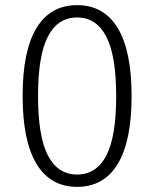

<svg xmlns="http://www.w3.org/2000/svg" viewBox="-20 -716 600 747"><path d="M492 -342Q492 -167 438 -78Q384 11 280 11Q176 11 122 -78.5Q68 -168 68 -343Q68 -518 122 -607Q176 -696 280 -696Q384 -696 438 -607Q492 -518 492 -342ZM128 -343Q128 -185 166.5 -111Q205 -37 280 -37Q355 -37 393.5 -110.5Q432 -184 432 -342Q432 -499 393.5 -573.5Q355 -648 280 -648Q205 -648 166.5 -574Q128 -500 128 -343Z"/></svg>

Font: Statis Sans Light
Style: Regular
Weight: 300
Designer: bBox Type GmbH
Foundry: bBox Type GmbH
Version: Version 1.000